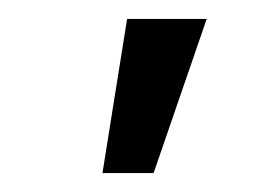

<svg xmlns="http://www.w3.org/2000/svg" viewBox="-20 -801 296 205"><path d="M115.7 -780.8 89.4 -616.2H144L200.7 -780.8Z"/></svg>

Font: Roboto1
Style: rg
Weight: 400
Designer: Google
Version: Version 2.137; 2017